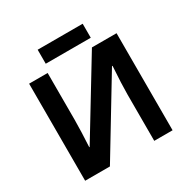

<svg xmlns="http://www.w3.org/2000/svg" viewBox="-191 -1049 1204 1223"><g transform="rotate(-30 411.5 -437.0)"><path d="M245.1 -874H576.2V-771H245.1ZM89.8 -713.9H226.1V-369.1L224.1 -276.9L219.2 -171.9H222.2L551.8 -713.9H732.9V0H598.1V-342.8Q598.1 -411.6 606.9 -546.9H603L272 0H89.8Z"/></g></svg>

Font: Zoram GWebM
Style: Bold
Weight: 700
Foundry: Ascender Corporation
Version: Version 1.000